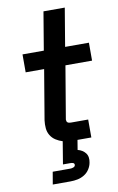

<svg xmlns="http://www.w3.org/2000/svg" viewBox="-103 -790 655 1065"><g transform="rotate(-10 225.0 -257.5)"><path d="M105 220 117 150H217Q225 150 234 146.5Q243 143 244 135Q245 131 243 127.5Q241 124 237.5 122.5Q234 121 230 120.5Q226 120 222 120H180L201 -7Q181 -13 163 -24.5Q145 -36 134 -54Q123 -72 121 -94Q119 -116 122 -139L169 -419H65V-520H185L221 -735H341L305 -520H439V-419H289L239 -122Q239 -117 240.5 -112.5Q242 -108 245.5 -105.5Q249 -103 254 -102Q259 -101 264 -101H361V0H283L274 55Q287 58 298.5 65Q310 72 318 82.5Q326 93 328 107Q330 121 327 135Q324 154 312.5 172Q301 190 283 201Q265 212 245 216Q225 220 205 220Z"/></g></svg>

Font: Iosevka Etoile Oblique
Style: Bold
Weight: 700
Italic angle: -9°
Designer: Belleve Invis
Foundry: Belleve Invis
Version: Version 15.5.2; ttfautohint (v1.8.4)